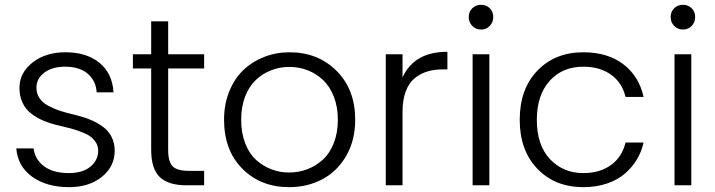

<svg xmlns="http://www.w3.org/2000/svg" viewBox="-20 -772 2979 800"><path d="M458 -145Q458 -78.1 404.5 -35.2Q351.1 7.8 268.1 7.8Q174.3 7.8 114 -35.6Q53.7 -79.1 47.9 -153.8H120.1Q125.5 -107.4 163.8 -79.1Q202.1 -50.8 267.1 -50.8Q324.2 -50.8 356.7 -77.6Q389.2 -104.5 389.2 -145Q389.2 -163.1 379.6 -178.2Q370.1 -193.4 356.7 -203.1Q343.3 -212.9 319.1 -222.2Q294.9 -231.4 275.6 -236.6Q256.3 -241.7 225.1 -249Q189.5 -257.3 161.9 -268.8Q134.3 -280.3 110.6 -298.3Q86.9 -316.4 74 -343.8Q61 -371.1 61 -405.8Q61 -468.3 115.2 -511.2Q169.4 -554.2 252.9 -554.2Q341.3 -554.2 394.8 -510Q448.2 -465.8 453.1 -387.2H382.8Q379.9 -435.1 345.7 -464.6Q311.5 -494.1 251 -494.1Q197.3 -494.1 164.6 -469.2Q131.8 -444.3 131.8 -407.2Q131.8 -382.3 144.3 -363.3Q156.7 -344.2 181.6 -331.1Q206.5 -317.9 231.4 -309.8Q256.3 -301.8 293.9 -293Q329.6 -284.2 356.4 -273.2Q383.3 -262.2 407.2 -245.1Q431.2 -228 444.3 -202.6Q457.5 -177.2 458 -145Z M609.9 -486.8H533.7V-545.9H609.9V-683.1H680.7V-545.9H830.6V-486.8H680.7V-147.9Q680.7 -97.7 699.5 -78.9Q718.3 -60.1 766.6 -60.1H830.6V0H755.9Q681.6 0 645.8 -34.2Q609.9 -68.4 609.9 -147.9Z M1460 -272.9Q1460 -188 1423.1 -123.5Q1386.2 -59.1 1324 -25.6Q1261.7 7.8 1184.6 7.8Q1066.4 7.8 990 -68.8Q913.6 -145.5 913.6 -272.9Q913.6 -336.9 934.8 -390.1Q956.1 -443.4 992.9 -479Q1029.8 -514.6 1079.8 -534.4Q1129.9 -554.2 1186.5 -554.2Q1304.7 -554.2 1382.3 -476.8Q1460 -399.4 1460 -272.9ZM984.9 -272.9Q984.9 -218.3 1001.5 -175.3Q1018.1 -132.3 1046.6 -106.2Q1075.2 -80.1 1110.4 -66.7Q1145.5 -53.2 1184.6 -53.2Q1224.6 -53.2 1260.5 -66.9Q1296.4 -80.6 1325.2 -106.7Q1354 -132.8 1370.8 -175.8Q1387.7 -218.8 1387.7 -272.9Q1387.7 -326.2 1371.1 -368.9Q1354.5 -411.6 1326.2 -438.5Q1297.9 -465.3 1262 -479.2Q1226.1 -493.2 1185.5 -493.2Q1145.5 -493.2 1109.9 -479.2Q1074.2 -465.3 1045.9 -438.7Q1017.6 -412.1 1001.2 -369.4Q984.9 -326.7 984.9 -272.9Z M1657.2 0H1587.4V-545.9H1657.2V-449.2Q1705.6 -556.2 1844.2 -556.2V-482.9H1825.2Q1789.1 -482.9 1760.3 -474.1Q1731.4 -465.3 1707.5 -445.8Q1683.6 -426.3 1670.4 -390.6Q1657.2 -355 1657.2 -305.2Z M1949.2 -545.9H2019V0H1949.2ZM1948 -663.8Q1933.1 -678.7 1933.1 -701.2Q1933.1 -723.6 1948 -737.8Q1962.9 -752 1984.4 -752Q2005.9 -752 2020.5 -737.8Q2035.2 -723.6 2035.2 -701.2Q2035.2 -678.7 2020.5 -663.8Q2005.9 -648.9 1984.4 -648.9Q1962.9 -648.9 1948 -663.8Z M2145.5 -272.9Q2145.5 -400.9 2219 -477.5Q2292.5 -554.2 2410.6 -554.2Q2511.7 -554.2 2577.1 -504.4Q2642.6 -454.6 2661.6 -368.2H2586.4Q2572.3 -427.7 2525.9 -460.9Q2479.5 -494.1 2410.6 -494.1Q2322.8 -494.1 2269.8 -434.6Q2216.8 -375 2216.8 -272.9Q2216.8 -167 2271.7 -108.9Q2326.7 -50.8 2410.6 -50.8Q2479.5 -50.8 2525.9 -84.5Q2572.3 -118.2 2586.4 -178.2H2661.6Q2653.3 -140.6 2633.8 -107.9Q2614.3 -75.2 2584 -48.8Q2553.7 -22.5 2509 -7.3Q2464.4 7.8 2410.6 7.8Q2292.5 7.8 2219 -68.8Q2145.5 -145.5 2145.5 -272.9Z M2790.5 -545.9H2860.4V0H2790.5ZM2789.3 -663.8Q2774.4 -678.7 2774.4 -701.2Q2774.4 -723.6 2789.3 -737.8Q2804.2 -752 2825.7 -752Q2847.2 -752 2861.8 -737.8Q2876.5 -723.6 2876.5 -701.2Q2876.5 -678.7 2861.8 -663.8Q2847.2 -648.9 2825.7 -648.9Q2804.2 -648.9 2789.3 -663.8Z"/></svg>

Font: PoppinsZ Light
Style: Regular
Weight: 300
Designer: Ninad Kale (Devanagari), Jonny Pinhorn (Latin)
Foundry: Indian Type Foundry
Version: Version 3.002;FEAKit 1.0